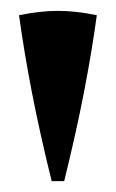

<svg xmlns="http://www.w3.org/2000/svg" viewBox="-20 -708 213 353"><path d="M158 -680Q149 -614 134.5 -539Q120 -464 98 -375H75Q53 -464 38.5 -539Q24 -614 15 -680Q53 -688 86.5 -688Q120 -688 158 -680Z"/></svg>

Font: Bona Nova
Style: Bold
Weight: 700
Designer: Mateusz Machalski
Foundry: Capitalics
Version: Version 4.001; ttfautohint (v1.8.3)